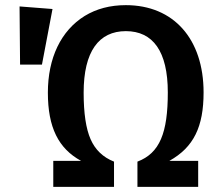

<svg xmlns="http://www.w3.org/2000/svg" viewBox="-20 -726 854 746"><path d="M469 -706C408 -706 355 -692 309 -664C217 -607 166 -501 166 -366C166 -231 207 -149 295 -101H187V0H423V-98C380 -115 350 -144 332 -185C314 -226 305 -286 305 -366C305 -526 364 -605 469 -605C574 -605 632 -527 632 -367C632 -210 601 -131 514 -98V0H750V-101H638C733 -154 771 -234 771 -367C771 -574 655 -706 469 -706ZM58 -475H143L184 -691L56 -701Z"/></svg>

Font: Fira Sans Medium
Style: Regular
Weight: 500
Designer: Carrois Corporate & Edenspiekermann AG
Foundry: Carrois Corporate GbR & Edenspiekermann AG
Version: Version 4.203